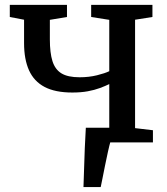

<svg xmlns="http://www.w3.org/2000/svg" viewBox="-20 -574 675 774"><path d="M316.5 180Q318 145 319 105.2Q320 65.5 321.8 23.5Q323.5 -18.5 326 -59H492L426 -6Q421 11.5 415 38.5Q409 65.5 403.2 94.5Q397.5 123.5 392.8 146.8Q388 170 386 180ZM332.5 0V-49L420.5 -57.5V-235Q404 -227 382.5 -219Q361 -211 333.8 -206Q306.5 -201 271.5 -201Q202.5 -201 159.8 -223.5Q117 -246 97 -290.5Q77 -335 77 -400.5V-494.5L19.5 -505.5V-554.5H250V-505.5L181 -494V-415Q181 -361 191.5 -327.5Q202 -294 227.8 -278.2Q253.5 -262.5 301 -262.5Q338.5 -262.5 370.8 -270.5Q403 -278.5 420.5 -287V-494L347.5 -505.5V-554.5H594.5V-505.5L524.5 -494.5V-57.5L596.5 -49V0Z"/></svg>

Font: Merriweather 20pt
Style: Regular
Weight: 400
Version: Version 2.100